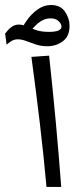

<svg xmlns="http://www.w3.org/2000/svg" viewBox="-93 -737 328 757"><path d="M90.3 0Q79.6 -119.1 64.2 -250Q48.8 -380.9 30.8 -512.7L100.6 -517.6Q115.7 -378.9 127.2 -253.4Q138.7 -127.9 148.4 0ZM93.3 -554.7Q69.8 -554.7 48.8 -561.5Q27.8 -568.4 10.3 -575.2Q-7.3 -582 -22.5 -582Q-36.1 -582 -46.9 -575.7Q-57.6 -569.3 -66.9 -561L-72.8 -604.5Q-69.8 -608.4 -62.7 -616.9Q-55.7 -625.5 -44.4 -632.8Q-33.2 -640.1 -18.6 -640.1Q-3.4 -640.1 12.5 -632.8Q28.3 -625.5 49.3 -618.4Q70.3 -611.3 100.1 -611.3Q149.4 -611.3 149.4 -632.3Q149.4 -642.6 138.2 -653.6Q127 -664.6 106.4 -664.6Q80.1 -664.6 56.9 -645.3Q33.7 -626 15.1 -595.7L-14.2 -609.4Q-4.4 -632.3 13.4 -657.5Q31.2 -682.6 55.7 -700Q80.1 -717.3 107.9 -717.3Q145 -717.3 163.1 -691.2Q181.2 -665 181.2 -634.8Q181.2 -594.2 155 -574.5Q128.9 -554.7 93.3 -554.7Z"/></svg>

Font: Markazi Text Medium
Style: Regular
Weight: 500
Designer: Borna Izadpanah (Arabic designer), Fiona Ross (Arabic design director) and Florian Runge (Latin designer)
Foundry: Borna Izadpanah and Florian Runge
Version: Version 1.001